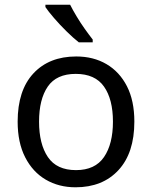

<svg xmlns="http://www.w3.org/2000/svg" viewBox="-20 -786 645 816"><path d="M551 -269Q551 -136 483.5 -63Q416 10 301 10Q230 10 174.5 -22.5Q119 -55 87 -117.5Q55 -180 55 -269Q55 -402 122 -474Q189 -546 304 -546Q377 -546 432.5 -513.5Q488 -481 519.5 -419.5Q551 -358 551 -269ZM146 -269Q146 -174 183.5 -118.5Q221 -63 303 -63Q384 -63 422 -118.5Q460 -174 460 -269Q460 -364 422 -418Q384 -472 302 -472Q220 -472 183 -418Q146 -364 146 -269ZM278 -766Q289 -744 305.5 -716.5Q322 -689 340.5 -663Q359 -637 374 -618V-606H315Q292 -624 263 -652.5Q234 -681 209.5 -709.5Q185 -738 173 -756V-766Z"/></svg>

Font: Noto Sans Carian
Style: Regular
Weight: 400
Designer: Monotype Design Team
Foundry: Monotype Imaging Inc.
Version: Version 2.002; ttfautohint (v1.8.4.7-5d5b)